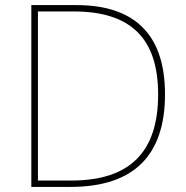

<svg xmlns="http://www.w3.org/2000/svg" viewBox="-20 -827 732 754"><path d="M628 -457C628 -684 516 -807 280 -807H103V-93H257C507 -93 628 -218 628 -457ZM601 -456C601 -229 489 -118 260 -118H129V-782H270C502 -782 601 -668 601 -456Z"/></svg>

Font: Noto Sans Telugu UI Thin
Style: Regular
Weight: 100
Designer: Jelle Bosma - Monotype Design Team
Foundry: Monotype Imaging Inc.
Version: Version 2.005